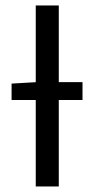

<svg xmlns="http://www.w3.org/2000/svg" viewBox="-20 -676 343 696"><path d="M22 -313.5V-373L113.4 -378.3H279.1V-313.5ZM109.6 0V-656.3H193.1V0Z"/></svg>

Font: Source Sans 3 VF
Style: Regular
Weight: 200
Designer: Paul D. Hunt
Foundry: Adobe
Version: Version 3.046;hotconv 1.0.118;makeotfexe 2.5.65603